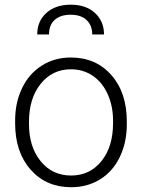

<svg xmlns="http://www.w3.org/2000/svg" viewBox="-20 -781 600 811"><path d="M43.9 0ZM43.9 -272Q43.9 -348.1 73.5 -409.2Q103 -470.2 157 -504.2Q210.9 -538.1 279.3 -538.1Q384.8 -538.1 450.2 -464.1Q515.6 -390.1 515.6 -268.1V-255.9Q515.6 -179.2 486.1 -117.9Q456.5 -56.6 402.8 -23.4Q349.1 9.8 280.3 9.8Q175.3 9.8 109.6 -64.2Q43.9 -138.2 43.9 -260.3ZM102.5 -255.9Q102.5 -161.1 151.6 -100.3Q200.7 -39.6 280.3 -39.6Q359.4 -39.6 408.4 -100.3Q457.5 -161.1 457.5 -260.7V-272Q457.5 -332.5 435.1 -382.8Q412.6 -433.1 372.1 -460.7Q331.5 -488.3 279.3 -488.3Q201.2 -488.3 151.9 -427Q102.5 -365.7 102.5 -266.6ZM369.6 -635.3Q369.6 -673.8 345.7 -696.3Q321.8 -718.8 278.8 -718.8Q235.8 -718.8 211.4 -697.3Q187 -675.8 187 -635.3H137.2Q137.2 -691.4 175.8 -726.3Q214.4 -761.2 278.8 -761.2Q343.3 -761.2 381.3 -726.1Q419.4 -690.9 419.4 -635.3Z"/></svg>

Font: Roboto Light
Style: Regular
Weight: 300
Designer: Google
Version: Version 2.134; 2016; ttfautohint (v1.6)